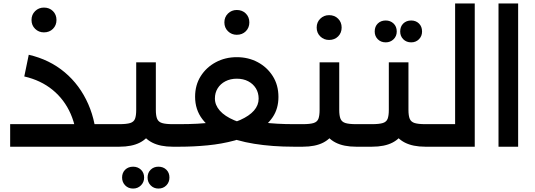

<svg xmlns="http://www.w3.org/2000/svg" viewBox="-20 -852 3107 1115"><path d="M429 0V-131H621V0ZM621 0V-131Q632 -131 636.5 -113Q641 -95 641 -66Q641 -36 636.5 -18Q632 0 621 0ZM428 0Q427 -107 390.5 -190.5Q354 -274 285.5 -330Q217 -386 121 -408L147 -534Q268 -506 356 -432Q444 -358 492.5 -247.5Q541 -137 542 0ZM39 0V-131H513V0ZM235 -664Q205 -664 184 -684.5Q163 -705 163 -736Q163 -767 184 -787.5Q205 -808 235 -808Q267 -808 287.5 -787.5Q308 -767 308 -736Q308 -705 287.5 -684.5Q267 -664 235 -664Z M621 0V-131H673Q715 -131 736 -137.5Q757 -144 764 -162Q771 -180 771 -214V-490H885V-214Q885 -143 862 -95.5Q839 -48 792.5 -24Q746 0 673 0ZM983 0Q911 0 864 -24Q817 -48 794 -95.5Q771 -143 771 -214H885Q885 -180 892.5 -162Q900 -144 921 -137.5Q942 -131 983 -131H1023V0ZM1023 0V-131Q1034 -131 1038.5 -113Q1043 -95 1043 -66Q1043 -36 1038.5 -18Q1034 0 1023 0ZM621 0Q610 0 605.5 -18Q601 -36 601 -67Q601 -96 605.5 -113.5Q610 -131 621 -131ZM900 243Q873 243 855 224.5Q837 206 837 179Q837 151 855 133.5Q873 116 900 116Q928 116 946 133.5Q964 151 964 179Q964 206 946 224.5Q928 243 900 243ZM753 243Q725 243 707 224.5Q689 206 689 179Q689 151 707 133.5Q725 116 753 116Q780 116 798.5 133.5Q817 151 817 179Q817 206 798.5 224.5Q780 243 753 243Z M1023 0V-131Q1077 -131 1125.5 -133.5Q1174 -136 1215 -142Q1221 -143 1225.5 -136Q1230 -129 1234.5 -123.5Q1239 -118 1244 -118Q1323 -132 1375.5 -155.5Q1428 -179 1455 -210Q1482 -241 1482 -279Q1482 -313 1466 -339Q1450 -365 1421.5 -380Q1393 -395 1355 -395Q1318 -395 1289 -380Q1260 -365 1244 -339Q1228 -313 1228 -280Q1228 -242 1256.5 -209.5Q1285 -177 1340.5 -153.5Q1396 -130 1478 -117Q1484 -116 1488 -122.5Q1492 -129 1497 -135.5Q1502 -142 1506 -141Q1547 -136 1591.5 -133.5Q1636 -131 1686 -131V0Q1561 0 1456 -17Q1351 -34 1274.5 -69Q1198 -104 1155.5 -159.5Q1113 -215 1113 -290Q1113 -358 1145.5 -409.5Q1178 -461 1233 -490.5Q1288 -520 1355 -520Q1422 -520 1476.5 -491Q1531 -462 1564 -410Q1597 -358 1597 -289Q1597 -221 1563.5 -171.5Q1530 -122 1473 -89Q1416 -56 1342 -36Q1268 -16 1186 -8Q1104 0 1023 0ZM1686 0V-131Q1697 -131 1701.5 -113Q1706 -95 1706 -66Q1706 -36 1701.5 -18Q1697 0 1686 0ZM1023 0Q1012 0 1007.5 -18Q1003 -36 1003 -67Q1003 -96 1007.5 -113.5Q1012 -131 1023 -131ZM1355 -650Q1325 -650 1304 -670.5Q1283 -691 1283 -722Q1283 -753 1304 -773.5Q1325 -794 1355 -794Q1387 -794 1407.5 -773.5Q1428 -753 1428 -722Q1428 -691 1407.5 -670.5Q1387 -650 1355 -650Z M1686 0V-131H1738Q1780 -131 1801 -137.5Q1822 -144 1829 -162Q1836 -180 1836 -214V-490H1950V-214Q1950 -143 1927 -95.5Q1904 -48 1857.5 -24Q1811 0 1738 0ZM2048 0Q1976 0 1929 -24Q1882 -48 1859 -95.5Q1836 -143 1836 -214H1950Q1950 -180 1957.5 -162Q1965 -144 1986 -137.5Q2007 -131 2048 -131H2088V0ZM2088 0V-131Q2099 -131 2103.5 -113Q2108 -95 2108 -66Q2108 -36 2103.5 -18Q2099 0 2088 0ZM1686 0Q1675 0 1670.5 -18Q1666 -36 1666 -67Q1666 -96 1670.5 -113.5Q1675 -131 1686 -131ZM1891 -620Q1861 -620 1840 -640.5Q1819 -661 1819 -692Q1819 -723 1840 -743.5Q1861 -764 1891 -764Q1923 -764 1943.5 -743.5Q1964 -723 1964 -692Q1964 -661 1943.5 -640.5Q1923 -620 1891 -620Z M2088 0V-131H2140Q2182 -131 2203 -137.5Q2224 -144 2231 -162Q2238 -180 2238 -214V-490H2352V-214Q2352 -143 2329 -95.5Q2306 -48 2259.5 -24Q2213 0 2140 0ZM2450 0Q2378 0 2331 -24Q2284 -48 2261 -95.5Q2238 -143 2238 -214H2352Q2352 -180 2359.5 -162Q2367 -144 2388 -137.5Q2409 -131 2450 -131H2490V0ZM2490 0V-131Q2501 -131 2505.5 -113Q2510 -95 2510 -66Q2510 -36 2505.5 -18Q2501 0 2490 0ZM2088 0Q2077 0 2072.5 -18Q2068 -36 2068 -67Q2068 -96 2072.5 -113.5Q2077 -131 2088 -131ZM2368 -606Q2340 -606 2322 -624Q2304 -642 2304 -669Q2304 -698 2322 -715.5Q2340 -733 2368 -733Q2395 -733 2413 -715.5Q2431 -698 2431 -669Q2431 -642 2413 -624Q2395 -606 2368 -606ZM2220 -606Q2192 -606 2174 -624Q2156 -642 2156 -669Q2156 -698 2174 -715.5Q2192 -733 2220 -733Q2247 -733 2265.5 -715.5Q2284 -698 2284 -669Q2284 -642 2265.5 -624Q2247 -606 2220 -606Z M2490 0V-131H2623V-832H2737V0ZM2490 0Q2479 0 2474.5 -18Q2470 -36 2470 -67Q2470 -96 2474.5 -113.5Q2479 -131 2490 -131Z M2875 0V-832H2989V0Z"/></svg>

Font: Alexandria Medium
Style: Regular
Weight: 500
Designer: Mohamed Gaber
Foundry: Kief Type Foundry
Version: Version 5.100